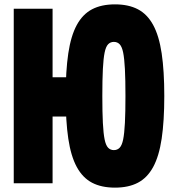

<svg xmlns="http://www.w3.org/2000/svg" viewBox="-20 -840 790 880"><path d="M43 -800H221V-486H313V-306H221V0H43ZM507 20Q445 20 402 -2.5Q359 -25 332 -74.5Q305 -124 293 -204.5Q281 -285 281 -400Q281 -515 293 -595.5Q305 -676 332 -725.5Q359 -775 402 -797.5Q445 -820 507 -820Q569 -820 612 -797.5Q655 -775 682 -725.5Q709 -676 721 -595.5Q733 -515 733 -400Q733 -285 721 -204.5Q709 -124 682 -74.5Q655 -25 612 -2.5Q569 20 507 20ZM502 -152Q518 -152 528.5 -163Q539 -174 544.5 -201Q550 -228 552.5 -276.5Q555 -325 555 -400Q555 -475 552.5 -523.5Q550 -572 544.5 -599Q539 -626 528.5 -637Q518 -648 502 -648Q486 -648 475.5 -637Q465 -626 459.5 -599Q454 -572 451.5 -523.5Q449 -475 449 -400Q449 -325 451.5 -276.5Q454 -228 459.5 -201Q465 -174 475.5 -163Q486 -152 502 -152Z"/></svg>

Font: Martian Mono SemiExpanded ExtraBold
Style: Regular
Weight: 800
Width: 6
Designer: Roman Shamin
Foundry: Evil Martians
Version: Version 1.000